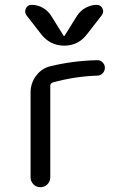

<svg xmlns="http://www.w3.org/2000/svg" viewBox="-20 -780 540 800"><path d="M151.4 -637.7 89.8 -716.8Q81.1 -729.5 87.9 -744.6Q94.7 -759.8 111.3 -759.8Q136.7 -759.8 158.2 -747.6Q179.7 -735.4 193.4 -713.9L245.1 -630.9Q245.1 -629.9 247.1 -629.9Q249 -629.9 249 -630.9L300.8 -713.9Q314.5 -735.4 336.9 -747.6Q359.4 -759.8 382.8 -759.8Q399.4 -759.8 406.7 -745.1Q414.1 -730.5 404.3 -716.8L342.8 -637.7Q306.6 -589.8 247.6 -589.8Q188.5 -589.8 151.4 -637.7ZM383.8 -529.3Q397.5 -530.3 407.2 -520.5Q417 -510.7 417 -497.6Q417 -484.4 407.7 -474.6Q398.4 -464.8 383.8 -464.8Q293 -461.9 200.2 -436.5Q189.5 -432.6 189.5 -422.9V-41Q189.5 -24.4 177.7 -12.2Q166 0 148.4 0Q130.9 0 119.1 -12.2Q107.4 -24.4 107.4 -41V-394.5Q107.4 -433.6 130.4 -464.4Q153.3 -495.1 189.5 -503.9Q280.3 -526.4 383.8 -529.3Z"/></svg>

Font: Rounded-X Mgen+ 1mn regular
Style: Regular
Weight: 400
Designer: [Source Han Sans]
Ryoko NISHIZUKA  (kana & ideographs); Paul D. Hunt (Latin, Greek & Cyrillic); Wenlong ZHANG  (bopomofo
Version: Version 1.059.20150602